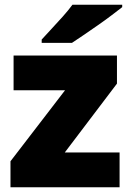

<svg xmlns="http://www.w3.org/2000/svg" viewBox="-20 -786 547 806"><path d="M482 0H24V-109L253 -407H37V-553H471V-435L252 -146H482ZM493 -756Q475 -742 448 -721.5Q421 -701 390 -679.5Q359 -658 330.5 -638.5Q302 -619 282 -606H155V-620Q172 -639 196 -664.5Q220 -690 244 -717Q268 -744 284 -766H493Z"/></svg>

Font: Noto Kufi Arabic Black
Style: Regular
Weight: 900
Designer: Monotype Design Team, David Williams, Khaled Hosny
Foundry: Google LLC
Version: Version 2.109; ttfautohint (v1.8.4.7-5d5b)